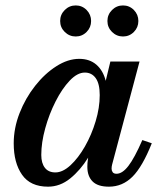

<svg xmlns="http://www.w3.org/2000/svg" viewBox="-20 -691 608 721"><path d="M383.4 -612.1Q383.4 -636.2 400.6 -653.4Q417.9 -670.6 441.9 -670.6Q465.9 -670.6 482.8 -653.4Q499.6 -636.2 499.6 -612.1Q499.6 -588.1 482.8 -571.1Q465.9 -554 441.9 -554Q417.9 -554 400.6 -571.1Q383.4 -588.1 383.4 -612.1ZM205.9 -612.1Q205.9 -636.2 223.1 -653.4Q240.4 -670.6 264.4 -670.6Q288.4 -670.6 305.3 -653.4Q322.1 -636.2 322.1 -612.1Q322.1 -588.1 305.3 -571.1Q288.4 -554 264.4 -554Q240.4 -554 223.1 -571.1Q205.9 -588.1 205.9 -612.1ZM550 -153Q515 -65 477.5 -27.5Q440 10 389 10Q347 10 327.5 -9.8Q308 -29.5 308 -64.5Q308 -80 310 -91.5L311 -99Q282 -52 243.8 -21Q205.5 10 160.5 10Q94 10 62.8 -34.8Q31.5 -79.5 31.5 -152.5Q31.5 -210 53.5 -266.2Q75.5 -322.5 111.8 -368.5Q148 -414.5 191.5 -442.2Q235 -470 277.5 -470Q316.5 -470 341.8 -448.2Q367 -426.5 377 -387.5L394.5 -460H504L401 -73Q399 -65.5 399 -57.5Q399 -50 403.2 -44.2Q407.5 -38.5 417.5 -38.5Q439.5 -38.5 462.2 -68Q485 -97.5 514.5 -165ZM354.5 -334Q354.5 -376.5 339.5 -397.5Q324.5 -418.5 298.5 -418.5Q270.5 -418.5 241.8 -388.2Q213 -358 188.8 -310.2Q164.5 -262.5 149.8 -209Q135 -155.5 135 -109Q135 -78.5 148.5 -61Q162 -43.5 188 -43.5Q215.5 -43.5 244.8 -70.5Q274 -97.5 299 -141.2Q324 -185 339.2 -235.8Q354.5 -286.5 354.5 -334Z"/></svg>

Font: Bodoni* 06pt Medium
Style: Italic
Weight: 500
Italic angle: -13°
Version: Version 2.3